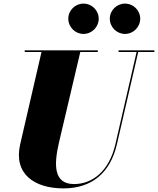

<svg xmlns="http://www.w3.org/2000/svg" viewBox="-20 -1029 876 1064"><path d="M588.5 -925.5C588.5 -879 626.5 -841 672.5 -841C719 -841 757 -879 757 -925.5C757 -971.5 719 -1009 672.5 -1009C626.5 -1009 588.5 -971.5 588.5 -925.5ZM358.5 -925.5C358.5 -879 396.5 -841 442.5 -841C489 -841 527 -879 527 -925.5C527 -971.5 489 -1009 442.5 -1009C396.5 -1009 358.5 -971.5 358.5 -925.5ZM117 -750V-741H210L92 -230C54 -66 169 15 332 15C490 15 592 -73 628 -230L746 -741H835.5V-750H637V-741H737L619.5 -230C584.5 -78.5 490.5 -9 390.5 -9C276.5 -9 278 -115 307 -240L425 -741H522V-750Z"/></svg>

Font: Bodoni* 24pt Fatface
Style: Italic
Weight: 900
Italic angle: -13°
Version: Version 2.3